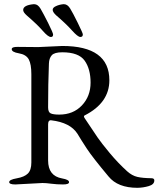

<svg xmlns="http://www.w3.org/2000/svg" viewBox="-20 -877 758 918"><path d="M248 -804.2Q231.9 -819.3 231.9 -830.1Q231.9 -840.8 247.6 -847.7Q263.2 -855 282.2 -856.9H286.1Q302.7 -856.9 315.4 -836.4Q328.1 -815.9 352.1 -767.1Q376 -718.3 376 -712.9Q376.5 -700.2 364.3 -700.2Q352.1 -700.2 324.2 -731.4Q296.4 -762.7 248 -804.2ZM144 -856.9Q161.1 -856.9 173.8 -835.4Q186.5 -814 210.4 -766.6Q233.9 -719.2 233.9 -711.9Q233.9 -699.7 223.1 -700.2Q210 -700.2 184.1 -730Q158.2 -759.8 107.9 -803.2Q90.8 -818.4 90.8 -829.1Q90.8 -852.1 140.1 -856.9ZM502.9 -493.2Q502.9 -385.3 384.8 -325.2Q377.9 -322.3 384.8 -312Q429.7 -244.1 447.3 -218.8Q464.8 -193.4 504.4 -145.5Q543.9 -98.1 587.9 -58.1Q611.3 -37.1 636.7 -31.2Q662.1 -25.4 703.1 -24.9Q718.3 -24.9 717.8 -14.2Q717.8 4.9 691.4 12.7Q665 20.5 637.2 21Q543 21 499 -33.2Q422.9 -124 395 -166.5Q367.2 -209 350.1 -237.8Q315.9 -291 225.1 -301.8Q210 -303.7 210 -282.2V-109.9Q210 -35.6 276.9 -23.9Q310.1 -18.1 310.1 -6.3Q310.5 4.9 281.2 4.9Q252 4.9 226.1 1.5Q200.2 -2 183.1 -2L53.2 4.9Q24.4 4.9 23.9 -6.3Q23.9 -18.1 60.1 -24.4Q96.7 -30.8 113.3 -47.4Q129.9 -64 129.9 -100.1V-522Q129.9 -569.8 117.7 -592.8Q105 -616.2 70.3 -622.1Q35.6 -627.9 36.1 -642.1Q36.1 -653.3 64.9 -652.8L163.1 -651.9L277.8 -657.2Q502.9 -657.2 502.9 -493.2ZM277.8 -627Q240.2 -627 227.5 -612.8Q214.8 -598.6 213.9 -573.2Q210 -476.1 210 -363.8Q210 -340.8 222.2 -335Q234.4 -329.1 263.2 -329.1Q330.1 -329.1 371.6 -373Q413.1 -417 413.1 -481.9Q413.1 -546.9 384.8 -586.9Q356.4 -627 277.8 -627Z"/></svg>

Font: EBGaramond
Style: Regular
Weight: 400
Version: Version 000.012g